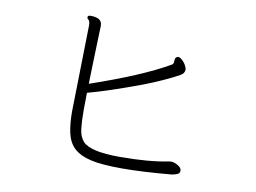

<svg xmlns="http://www.w3.org/2000/svg" viewBox="-72 -768 1143 856"><g transform="rotate(10 500.0 -340.0)"><path d="M316 -322Q406 -346 554 -401Q648 -437 713 -473Q731 -483 731 -500Q731 -509 721 -525Q716 -533 706.5 -541.5Q697 -550 690 -550H687Q675 -547 675 -531V-529Q675 -515 666 -511Q547 -442 317 -363Q318 -407 319.5 -451.5Q321 -496 322 -533Q323 -570 324 -594.5Q325 -619 325 -623V-628Q325 -663 273 -663Q262 -663 260 -657V-654Q260 -648 264 -646Q273 -641 273 -619L265 -229Q265 -171 274.5 -130Q284 -89 310.5 -64.5Q337 -40 386.5 -28.5Q436 -17 528 -17Q620 -17 752 -29Q764 -31 775.5 -35.5Q787 -40 787 -52.5Q787 -65 771 -74.5Q755 -84 743 -85H739Q732 -85 729 -84Q639 -66 509 -66Q375 -66 341 -104Q323 -125 319 -159Q315 -193 315 -244Z"/></g></svg>

Font: LXGW WenKai TC Light
Style: Regular
Weight: 300
Designer: LXGW / Fontworks Inc.
Foundry: LXGW / Fontworks Inc.
Version: Version 1.330